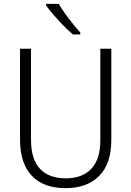

<svg xmlns="http://www.w3.org/2000/svg" viewBox="-20 -967 682 997"><path d="M558 -240Q558 -117 495 -53.5Q432 10 320 10Q206 10 145 -54.5Q84 -119 84 -242V-714H141V-242Q141 -140 187.5 -90.5Q234 -41 322 -41Q407 -41 454 -90.5Q501 -140 501 -238V-714H558ZM285 -947Q298 -924 317.5 -897Q337 -870 358 -844Q379 -818 397 -798V-788H359Q336 -807 309 -834.5Q282 -862 258 -890Q234 -918 219 -939V-947Z"/></svg>

Font: Noto Sans Sinhala SemiCondensed Light
Style: Regular
Weight: 300
Width: 4
Designer: Jelle Bosma - Monotype Design Team
Foundry: Monotype Imaging Inc.
Version: Version 2.006; ttfautohint (v1.8.4.7-5d5b)